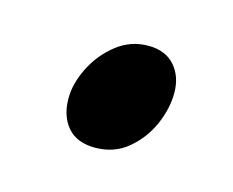

<svg xmlns="http://www.w3.org/2000/svg" viewBox="-39 -428 289 238"><g transform="rotate(15 105.5 -309.5)"><path d="M173.8 -331.1Q173.8 -311 164.6 -290Q155.3 -269 137.9 -254.6Q120.6 -240.2 96.2 -240.2Q72.8 -240.2 60.8 -254.2Q48.8 -268.1 48.8 -291Q48.8 -310.1 59.1 -330.6Q69.3 -351.1 87.2 -365.2Q105 -379.4 127.9 -379.4Q149.9 -379.4 161.9 -365.7Q173.8 -352.1 173.8 -331.1Z"/></g></svg>

Font: Gentium Book Plus
Style: Italic
Weight: 400
Italic angle: -8°
Designer: Victor Gaultney, Annie Olsen, Iska Routamaa, Becca Hirsbrunner
Foundry: SIL International
Version: Version 6.101